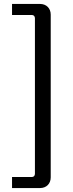

<svg xmlns="http://www.w3.org/2000/svg" viewBox="-20 -788 369 973"><path d="M41 -768V-712H142C151 -712 157 -705 157 -696V93C157 102 151 109 142 109H41V165H183C215 165 237 143 237 111V-714C237 -746 215 -768 183 -768Z"/></svg>

Font: SnT
Style: Regular
Weight: 400
Designer: Natanael Gama
Version: Version 1.001;PS 001.001;hotconv 1.0.70;makeotf.lib2.5.58329